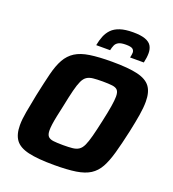

<svg xmlns="http://www.w3.org/2000/svg" viewBox="-160 -1027 1040 1156"><g transform="rotate(20 360.0 -449.0)"><path d="M319 8Q214 8 154 -6Q94 -20 69 -54Q44 -88 44 -148Q44 -185 53 -235Q62 -285 75 -350Q93 -435 108 -495.5Q123 -556 145 -595Q167 -634 202.5 -656.5Q238 -679 294.5 -687.5Q351 -696 435 -696Q540 -696 599 -682Q658 -668 683 -634Q708 -600 708 -539Q708 -501 700 -452Q692 -403 678 -338Q659 -252 642 -191.5Q625 -131 603.5 -92Q582 -53 547.5 -31Q513 -9 458 -0.5Q403 8 319 8ZM329 -123Q365 -123 389 -125.5Q413 -128 429 -138.5Q445 -149 456 -172.5Q467 -196 478 -237.5Q489 -279 503 -344Q516 -403 522.5 -443Q529 -483 529 -507Q529 -535 518.5 -547Q508 -559 484.5 -562Q461 -565 423 -565Q386 -565 362 -562.5Q338 -560 322 -549.5Q306 -539 295 -515.5Q284 -492 273.5 -450.5Q263 -409 250 -344Q241 -304 234.5 -272.5Q228 -241 225 -218.5Q222 -196 222 -180Q222 -153 232.5 -141Q243 -129 266.5 -126Q290 -123 329 -123ZM311 -757Q317 -790 328 -817Q339 -844 358.5 -864Q378 -884 411 -895Q444 -906 494 -906Q544 -906 572.5 -895.5Q601 -885 612.5 -865.5Q624 -846 624 -819Q624 -805 622 -789.5Q620 -774 616 -757H528Q530 -766 531.5 -774.5Q533 -783 533 -789Q533 -804 522 -812.5Q511 -821 479 -821Q448 -821 432.5 -813Q417 -805 410.5 -790.5Q404 -776 400 -757Z"/></g></svg>

Font: Saira Thin
Style: Bold Italic
Weight: 700
Italic angle: -12°
Version: Version 1.101